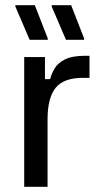

<svg xmlns="http://www.w3.org/2000/svg" viewBox="-20 -720 390 740"><path d="M73.3 0V-500H153.3V-415H173.3Q178.3 -435.8 190.8 -456.7Q203.3 -477.5 230.8 -491.2Q258.3 -505 308.3 -505H325V-420H300Q225 -420 194.2 -381.2Q163.3 -342.5 163.3 -260V0ZM234.2 -566.7 179.2 -695V-700H254.2L304.2 -571.7V-566.7ZM94.2 -566.7 39.2 -695V-700H114.2L164.2 -571.7V-566.7Z"/></svg>

Font: Familjen Grotesk GF
Style: Regular
Weight: 400
Designer: Anders Wikstroem, Jonas Baeckman, Matilda Gysing, Kristian Moeller
Foundry: Familjen STHLM AB
Version: Version 2.000; Beta; Release 4; Build 6